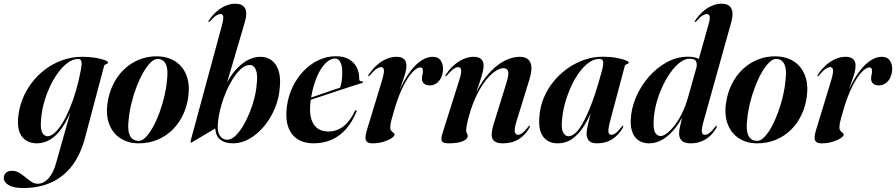

<svg xmlns="http://www.w3.org/2000/svg" viewBox="-87 -748 4732 1014"><path d="M362.5 -22Q338.5 69.5 292.8 128.5Q247 187.5 182.5 216.2Q118 245 35.5 245Q-15 245 -41 229.8Q-67 214.5 -67 191.5Q-67 175.5 -55.8 164.8Q-44.5 154 -23 154Q-3.5 154 13.8 164.2Q31 174.5 47.2 188.2Q63.5 202 79.5 212.2Q95.5 222.5 113 222.5Q131 222.5 149.2 211.2Q167.5 200 183.2 175.2Q199 150.5 210 110.5L295 -191.5L299 -189.5Q272.5 -119.5 242.8 -75.8Q213 -32 179.2 -11.5Q145.5 9 107 9Q76.5 9 52.8 -5Q29 -19 17 -48.2Q5 -77.5 8.5 -122.5Q12.5 -174 31 -222Q49.5 -270 81 -311.2Q112.5 -352.5 153.8 -383Q195 -413.5 244 -430.8Q293 -448 347.5 -448Q384 -448 415 -443Q446 -438 464.8 -431Q483.5 -424 483.5 -418.5Q483.5 -413.5 478.8 -411.5Q474 -409.5 469 -407.2Q464 -405 462.5 -399ZM130 -117Q126.5 -81.5 131.2 -62.2Q136 -43 145.2 -35.8Q154.5 -28.5 163.5 -28.5Q182.5 -28.5 203.2 -47.8Q224 -67 244.2 -100.8Q264.5 -134.5 282.8 -178.8Q301 -223 315.5 -273.8Q330 -324.5 339.5 -376.5Q345.5 -404.5 343.8 -420.5Q342 -436.5 325 -436.5Q299 -436.5 272.5 -417.8Q246 -399 221.8 -366.8Q197.5 -334.5 178 -293.2Q158.5 -252 145.8 -206.8Q133 -161.5 130 -117Z M744.5 -450.5Q800.5 -449 840 -423Q879.5 -397 897.8 -349.8Q916 -302.5 907.5 -238.5Q901 -187 879.8 -142Q858.5 -97 824.5 -63.2Q790.5 -29.5 745 -10.2Q699.5 9 645 9Q592.5 9 552.2 -15.5Q512 -40 492 -86.8Q472 -133.5 480 -199Q487.5 -254.5 510 -301Q532.5 -347.5 567.8 -381.2Q603 -415 648 -433.2Q693 -451.5 744.5 -450.5ZM645.5 -4Q664 -4 683.8 -24.5Q703.5 -45 722 -79Q740.5 -113 755.8 -154.8Q771 -196.5 781.2 -239.8Q791.5 -283 794.5 -321.5Q800 -363 795.2 -388Q790.5 -413 778 -424.5Q765.5 -436 748.5 -437Q729 -438 708.5 -418Q688 -398 668.8 -364Q649.5 -330 633.5 -287.8Q617.5 -245.5 606.8 -201Q596 -156.5 592.5 -116Q587.5 -73.5 593.2 -49Q599 -24.5 613 -14.2Q627 -4 645.5 -4Z M1085 -614Q1094.5 -648.5 1091.8 -661.2Q1089 -674 1078 -674Q1068 -674 1055.2 -666.2Q1042.5 -658.5 1022 -636Q1020 -634 1018.2 -632.8Q1016.5 -631.5 1014.5 -632Q1013 -632 1013.5 -634Q1014 -636 1015.5 -639Q1033 -666 1055.8 -686.2Q1078.5 -706.5 1104.5 -717.5Q1130.5 -728.5 1155.5 -728.5Q1192.5 -728.5 1206.8 -704.8Q1221 -681 1205.5 -629.5L1092 -243.5L1084.5 -244Q1099 -290.5 1121.2 -328.2Q1143.5 -366 1170.8 -392.8Q1198 -419.5 1228 -433.8Q1258 -448 1288 -448Q1323 -448 1347.5 -429.5Q1372 -411 1383.8 -375.8Q1395.5 -340.5 1391 -290.5Q1387.5 -231.5 1365.2 -177.5Q1343 -123.5 1308 -81.5Q1273 -39.5 1230.5 -15.2Q1188 9 1144 9Q1100.5 9 1074.8 -11.8Q1049 -32.5 1049 -85L1058 -74.5L931.5 0.5Q929.5 2.5 927 3.8Q924.5 5 921.5 5Q920 4.5 919.5 2.8Q919 1 920 -3.5Q921 -8 923 -16ZM1227.5 -404.5Q1205.5 -402.5 1183 -381.8Q1160.5 -361 1140 -327.2Q1119.5 -293.5 1102.8 -252.2Q1086 -211 1075.5 -167.8Q1065 -124.5 1063 -84.5Q1061.5 -47.5 1076 -28.8Q1090.5 -10 1113 -10Q1133 -10 1153.8 -28.5Q1174.5 -47 1194 -78.5Q1213.5 -110 1229.5 -148.8Q1245.5 -187.5 1256 -228.2Q1266.5 -269 1269 -306Q1273 -342.5 1268.5 -364.5Q1264 -386.5 1253.5 -396.2Q1243 -406 1227.5 -404.5Z M1491 -210.5Q1491 -210.5 1509 -216.8Q1527 -223 1555.8 -232.8Q1584.5 -242.5 1616 -253.5Q1647.5 -264.5 1675 -273.8Q1702.5 -283 1718 -288L1706.5 -278Q1712.5 -292 1716.5 -313.5Q1720.5 -335 1720.5 -364.5Q1721 -398 1711 -418.5Q1701 -439 1683 -439Q1663 -439 1643 -423.5Q1623 -408 1605.2 -378.8Q1587.5 -349.5 1574 -308Q1560.5 -266.5 1553.5 -214.5Q1543 -137 1567.5 -95.2Q1592 -53.5 1648 -53.5Q1676 -53.5 1701.2 -65.2Q1726.5 -77 1748 -100.8Q1769.5 -124.5 1786.5 -160.5Q1788.5 -164 1790 -165.2Q1791.5 -166.5 1793.5 -166Q1795.5 -165.5 1796.2 -163Q1797 -160.5 1795 -157Q1773.5 -104 1740.8 -66.8Q1708 -29.5 1664.8 -10.2Q1621.5 9 1568.5 9Q1519 9 1484.5 -13Q1450 -35 1435 -78.2Q1420 -121.5 1428 -184.5Q1435 -239.5 1458 -287.8Q1481 -336 1516 -372.8Q1551 -409.5 1594.8 -430.2Q1638.5 -451 1687 -451Q1729.5 -451 1757.2 -434.2Q1785 -417.5 1798 -390.2Q1811 -363 1810 -331.5Q1810 -325.5 1812.8 -322Q1815.5 -318.5 1824 -318.5Q1827.5 -318.5 1828.8 -317.5Q1830 -316.5 1830 -315Q1830.5 -313.5 1829.2 -312Q1828 -310.5 1825 -309.5Q1817.5 -307.5 1790.8 -299Q1764 -290.5 1726.5 -278Q1689 -265.5 1648.5 -252.2Q1608 -239 1572.8 -227.2Q1537.5 -215.5 1515.8 -208.2Q1494 -201 1494 -201Z M1858.5 -345.5Q1857.5 -345.5 1857.5 -347.2Q1857.5 -349 1859.5 -352.5Q1878.5 -381.5 1902.2 -403Q1926 -424.5 1952.8 -436.2Q1979.5 -448 2006.5 -448Q2033.5 -448 2046.5 -436Q2059.5 -424 2059.5 -402.5Q2059.5 -384 2054 -363.5Q2048.5 -343 2039.2 -317.8Q2030 -292.5 2019 -260.8Q2008 -229 1997 -187.5L1992 -189.5Q2010 -247 2033.5 -294.2Q2057 -341.5 2083.8 -376Q2110.5 -410.5 2139.5 -429.2Q2168.5 -448 2198 -448Q2228.5 -448 2242.2 -425.8Q2256 -403.5 2252 -371Q2249 -347.5 2239 -331Q2229 -314.5 2214.5 -305.8Q2200 -297 2182.5 -297Q2164.5 -297 2153 -306Q2141.5 -315 2141.5 -333Q2141.5 -343.5 2144 -353.2Q2146.5 -363 2146.5 -372Q2146.5 -381.5 2143.5 -386.8Q2140.5 -392 2132.5 -392Q2115.5 -392 2092 -367.5Q2068.5 -343 2043.5 -294.2Q2018.5 -245.5 1996.5 -172Q1987 -139 1980.5 -115Q1974 -91 1974 -75.5Q1974 -63.5 1979.8 -57Q1985.5 -50.5 1991.2 -46.2Q1997 -42 1997 -37Q1997 -29.5 1981 -18.5Q1965 -7.5 1938.2 0.8Q1911.5 9 1880.5 9Q1860.5 9 1851.8 1.5Q1843 -6 1843 -20.5Q1843 -35 1849 -55.5L1930 -321.5Q1942.5 -363.5 1940.5 -378.5Q1938.5 -393.5 1925.5 -393.5Q1915.5 -393.5 1902 -384.8Q1888.5 -376 1866 -350Q1864 -347 1862.2 -346Q1860.5 -345 1858.5 -345.5Z M2266 -345.5Q2264.5 -345.5 2265 -347.5Q2265.5 -349.5 2267 -352.5Q2295 -396.5 2334.5 -422.2Q2374 -448 2414 -448Q2440 -448 2453.5 -436.5Q2467 -425 2467 -401Q2467 -384.5 2461 -361.8Q2455 -339 2447 -315.2Q2439 -291.5 2431.8 -271.2Q2424.5 -251 2422.5 -240L2419 -241Q2446 -299.5 2477.2 -339.2Q2508.5 -379 2540.2 -403Q2572 -427 2602 -437.5Q2632 -448 2656.5 -448Q2688 -448 2703.2 -433.5Q2718.5 -419 2719.5 -392.2Q2720.5 -365.5 2709 -328.5L2641.5 -109.5Q2628 -65 2632 -50.5Q2636 -36 2648 -36Q2658.5 -36 2671 -45Q2683.5 -54 2702 -77.5Q2705.5 -81.5 2706.8 -82.8Q2708 -84 2709.5 -83.5Q2711.5 -83.5 2711.5 -80.8Q2711.5 -78 2708.5 -72.5Q2688.5 -36 2653.5 -13.5Q2618.5 9 2568.5 9Q2539 9 2524.8 -1.8Q2510.5 -12.5 2509.8 -34.2Q2509 -56 2519 -89L2586.5 -307Q2601.5 -354.5 2596.5 -371.2Q2591.5 -388 2570.5 -388Q2556.5 -388 2535.8 -376.2Q2515 -364.5 2491.2 -338.5Q2467.5 -312.5 2443.8 -270.8Q2420 -229 2400 -170Q2391 -141.5 2385.5 -120Q2380 -98.5 2377.5 -83.5Q2375 -68.5 2375 -59.5Q2375 -50 2379 -44Q2383 -38 2383 -29.5Q2383 -13 2356.5 -2Q2330 9 2282.5 9Q2252 9 2246.5 -3.2Q2241 -15.5 2249.5 -43L2337.5 -321.5Q2351 -363 2348.5 -378.2Q2346 -393.5 2333 -393.5Q2323 -393.5 2309.5 -384.8Q2296 -376 2273.5 -350Q2271.5 -347.5 2269.8 -346.2Q2268 -345 2266 -345.5Z M3137 -115.5Q3124 -67 3126.2 -51.5Q3128.5 -36 3141.5 -36Q3152 -36 3164.5 -45Q3177 -54 3195.5 -77.5Q3198.5 -81.5 3200 -82.8Q3201.5 -84 3203 -83.5Q3205 -83.5 3204.8 -80.8Q3204.5 -78 3202 -72.5Q3181.5 -36 3147.2 -13.5Q3113 9 3067.5 9Q3037 9 3024 -4Q3011 -17 3011 -42Q3011 -51 3013.2 -65.2Q3015.5 -79.5 3020 -98.8Q3024.5 -118 3030.8 -141.8Q3037 -165.5 3045 -193L3049.5 -190.5Q3026 -128.5 2998 -83.8Q2970 -39 2935.8 -15Q2901.5 9 2858.5 9Q2807.5 9 2781 -27.2Q2754.5 -63.5 2762 -135.5Q2765.5 -184.5 2784.5 -230.5Q2803.5 -276.5 2835 -315.8Q2866.5 -355 2907.8 -384.8Q2949 -414.5 2997 -431.5Q3045 -448.5 3097 -448.5Q3135 -448.5 3165.8 -443Q3196.5 -437.5 3215 -430.5Q3233.5 -423.5 3233.5 -418.5Q3233.5 -413.5 3228.8 -411.5Q3224 -409.5 3219 -407.2Q3214 -405 3212.5 -399ZM2882 -121.5Q2875.5 -71 2886.5 -49.8Q2897.5 -28.5 2915 -28.5Q2931 -28.5 2948 -42.2Q2965 -56 2982.5 -84Q3000 -112 3018.2 -153.5Q3036.5 -195 3055 -250.2Q3073.5 -305.5 3092 -375Q3100 -404.5 3098.5 -420.8Q3097 -437 3078.5 -437Q3051 -437 3024.5 -418.5Q2998 -400 2974 -368Q2950 -336 2931 -295.2Q2912 -254.5 2899 -210Q2886 -165.5 2882 -121.5Z M3774.5 -629 3631 -115.5Q3621.5 -83 3619.8 -65.8Q3618 -48.5 3622.5 -42.2Q3627 -36 3635.5 -36Q3646.5 -36 3658.8 -45Q3671 -54 3689.5 -77.5Q3693 -81.5 3694.2 -82.8Q3695.5 -84 3697 -83.5Q3699 -83.5 3698.8 -80.8Q3698.5 -78 3696 -72.5Q3682.5 -48 3662.5 -29.8Q3642.5 -11.5 3617 -1.2Q3591.5 9 3561.5 9Q3529 9 3514.2 -4.5Q3499.5 -18 3499.5 -42Q3499.5 -54 3502.5 -71Q3505.5 -88 3512 -113.5Q3518.5 -139 3529 -175L3538 -174Q3513.5 -117 3482.5 -76Q3451.5 -35 3415.5 -13Q3379.5 9 3341.5 9Q3294 9 3268.2 -22.5Q3242.5 -54 3244 -112.5Q3246 -174 3271.5 -233.8Q3297 -293.5 3339.2 -342Q3381.5 -390.5 3434.8 -419.5Q3488 -448.5 3544.5 -448.5Q3576 -448.5 3594.2 -441Q3612.5 -433.5 3619.8 -420.5Q3627 -407.5 3626 -390.5L3591 -389.5Q3595.5 -409 3589.2 -423.5Q3583 -438 3556 -438Q3530 -438 3504 -418.2Q3478 -398.5 3453.8 -364.5Q3429.5 -330.5 3410 -287.8Q3390.5 -245 3378.5 -198.5Q3366.5 -152 3365 -107.5Q3363 -61.5 3374.2 -45.5Q3385.5 -29.5 3401.5 -29.5Q3414.5 -29.5 3433.5 -43Q3452.5 -56.5 3473.2 -82.5Q3494 -108.5 3513.8 -147.2Q3533.5 -186 3547.5 -236.5L3653.5 -614Q3664 -648.5 3660.8 -661.2Q3657.5 -674 3646.5 -674Q3636.5 -674 3623.8 -666.2Q3611 -658.5 3590.5 -636Q3588.5 -634 3586.8 -632.8Q3585 -631.5 3583 -632Q3582 -632 3582.2 -634Q3582.5 -636 3584 -639Q3601.5 -666 3624.2 -686.2Q3647 -706.5 3673 -717.5Q3699 -728.5 3724 -728.5Q3748.5 -728.5 3763 -718Q3777.5 -707.5 3780.8 -685.5Q3784 -663.5 3774.5 -629Z M4011 -450.5Q4067 -449 4106.5 -423Q4146 -397 4164.2 -349.8Q4182.5 -302.5 4174 -238.5Q4167.5 -187 4146.2 -142Q4125 -97 4091 -63.2Q4057 -29.5 4011.5 -10.2Q3966 9 3911.5 9Q3859 9 3818.8 -15.5Q3778.5 -40 3758.5 -86.8Q3738.5 -133.5 3746.5 -199Q3754 -254.5 3776.5 -301Q3799 -347.5 3834.2 -381.2Q3869.5 -415 3914.5 -433.2Q3959.5 -451.5 4011 -450.5ZM3912 -4Q3930.5 -4 3950.2 -24.5Q3970 -45 3988.5 -79Q4007 -113 4022.2 -154.8Q4037.5 -196.5 4047.8 -239.8Q4058 -283 4061 -321.5Q4066.5 -363 4061.8 -388Q4057 -413 4044.5 -424.5Q4032 -436 4015 -437Q3995.5 -438 3975 -418Q3954.5 -398 3935.2 -364Q3916 -330 3900 -287.8Q3884 -245.5 3873.2 -201Q3862.5 -156.5 3859 -116Q3854 -73.5 3859.8 -49Q3865.5 -24.5 3879.5 -14.2Q3893.5 -4 3912 -4Z M4230.5 -345.5Q4229.5 -345.5 4229.5 -347.2Q4229.5 -349 4231.5 -352.5Q4250.5 -381.5 4274.2 -403Q4298 -424.5 4324.8 -436.2Q4351.5 -448 4378.5 -448Q4405.5 -448 4418.5 -436Q4431.5 -424 4431.5 -402.5Q4431.5 -384 4426 -363.5Q4420.5 -343 4411.2 -317.8Q4402 -292.5 4391 -260.8Q4380 -229 4369 -187.5L4364 -189.5Q4382 -247 4405.5 -294.2Q4429 -341.5 4455.8 -376Q4482.5 -410.5 4511.5 -429.2Q4540.5 -448 4570 -448Q4600.5 -448 4614.2 -425.8Q4628 -403.5 4624 -371Q4621 -347.5 4611 -331Q4601 -314.5 4586.5 -305.8Q4572 -297 4554.5 -297Q4536.5 -297 4525 -306Q4513.5 -315 4513.5 -333Q4513.5 -343.5 4516 -353.2Q4518.5 -363 4518.5 -372Q4518.5 -381.5 4515.5 -386.8Q4512.5 -392 4504.5 -392Q4487.5 -392 4464 -367.5Q4440.5 -343 4415.5 -294.2Q4390.5 -245.5 4368.5 -172Q4359 -139 4352.5 -115Q4346 -91 4346 -75.5Q4346 -63.5 4351.8 -57Q4357.5 -50.5 4363.2 -46.2Q4369 -42 4369 -37Q4369 -29.5 4353 -18.5Q4337 -7.5 4310.2 0.8Q4283.5 9 4252.5 9Q4232.5 9 4223.8 1.5Q4215 -6 4215 -20.5Q4215 -35 4221 -55.5L4302 -321.5Q4314.5 -363.5 4312.5 -378.5Q4310.5 -393.5 4297.5 -393.5Q4287.5 -393.5 4274 -384.8Q4260.5 -376 4238 -350Q4236 -347 4234.2 -346Q4232.5 -345 4230.5 -345.5Z"/></svg>

Font: Fraunces 120pt SemiBold
Style: Italic
Weight: 600
Italic angle: -16°
Version: Version 1.000;[b76b70a41]